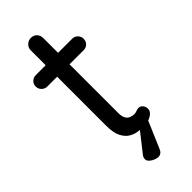

<svg xmlns="http://www.w3.org/2000/svg" viewBox="-257 -690 876 876"><g transform="rotate(-45 181.5 -252.0)"><path d="M54 -514H289Q305 -514 315.5 -503Q326 -492 326 -477Q326 -461 315.5 -450.5Q305 -440 289 -440H54Q39 -440 28 -451Q17 -462 17 -478Q17 -493 28 -503.5Q39 -514 54 -514ZM159 -650Q176 -650 187 -638.5Q198 -627 198 -610V-127Q198 -103 205 -91Q212 -79 223.5 -74.5Q235 -70 246 -70Q256 -70 263.5 -73.5Q271 -77 281 -77Q291 -77 299.5 -67.5Q308 -58 308 -43Q308 -25 287 -12.5Q266 0 240 0Q226 0 205.5 -2Q185 -4 165 -15Q145 -26 131.5 -51.5Q118 -77 118 -123V-610Q118 -627 130 -638.5Q142 -650 159 -650ZM185 146Q178 146 166 141.5Q154 137 144.5 128.5Q135 120 135 109Q135 97 144 87L228 -20H277L216 122Q207 146 185 146Z"/></g></svg>

Font: Quicksand Light Medium
Style: Regular
Weight: 500
Version: Version 3.006